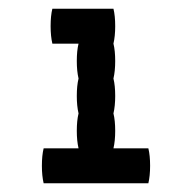

<svg xmlns="http://www.w3.org/2000/svg" viewBox="-20 -420 440 440"><path d="M324 -40Q324 -17 320 0H80Q76 -17 76 -40Q76 -64 80 -80H160Q156 -97 156 -120Q156 -144 160 -160Q156 -177 156 -200Q156 -224 160 -240Q156 -257 156 -280Q156 -304 160 -320H100Q96 -337 96 -360Q96 -384 100 -400H240Q244 -384 244 -360Q244 -337 240 -320Q244 -304 244 -280Q244 -257 240 -240Q244 -224 244 -200Q244 -177 240 -160Q244 -144 244 -120Q244 -97 240 -80H320Q324 -64 324 -40Z"/></svg>

Font: VT323
Style: Regular
Weight: 400
Monospace: yes
Designer: Peter Hull
Version: Version 2.000